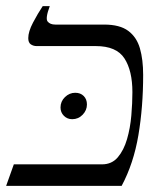

<svg xmlns="http://www.w3.org/2000/svg" viewBox="-51 -605 521 625"><path d="M288 -525Q339 -525 366.5 -504.5Q394 -484 404.5 -447.5Q415 -411 415 -361Q415 -257 399.5 -165Q384 -73 345 0H-31L-6 -70H281Q313 -70 332.5 -93Q352 -116 362.5 -152Q373 -188 376.5 -229Q380 -270 380 -305Q380 -375 354 -415Q328 -455 261 -455H68Q58 -455 49.5 -460.5Q41 -466 41 -481Q41 -502 56.5 -531.5Q72 -561 88 -585H111Q96 -545 104 -535Q112 -525 129 -525ZM184 -217Q168 -217 157 -228Q146 -239 146 -255Q146 -275 160.5 -289Q175 -303 194 -303Q211 -303 221.5 -292.5Q232 -282 232 -265Q232 -246 218 -231.5Q204 -217 184 -217Z"/></svg>

Font: Bona Nova
Style: Italic
Weight: 400
Italic angle: -4°
Designer: Mateusz Machalski
Foundry: Capitalics
Version: Version 4.001; ttfautohint (v1.8.3)